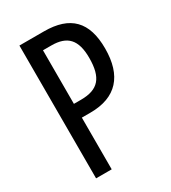

<svg xmlns="http://www.w3.org/2000/svg" viewBox="-176 -804 795 894"><g transform="rotate(-30 221.5 -357.0)"><path d="M205 -714H73V0H157V-278H203C343 -278 412 -357 412 -503C412 -646 346 -714 205 -714ZM202 -640C287 -640 326 -600 326 -502C326 -395 288 -352 195 -352H157V-640Z"/></g></svg>

Font: Noto Sans Arabic UI XCn
Style: Regular
Weight: 400
Width: 2
Designer: Monotype Design Team, Nadine Chahine and Nizar Qandah
Foundry: Monotype Imaging Inc.
Version: Version 2.010